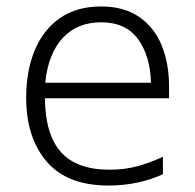

<svg xmlns="http://www.w3.org/2000/svg" viewBox="-20 -563 603 594"><path d="M316 11Q188 11 124.5 -63Q61 -137 61 -261Q61 -344 87.5 -407.5Q114 -471 165.5 -507Q217 -543 293 -543Q363 -543 410 -511Q457 -479 480 -423Q503 -367 503 -295V-259H119Q120 -147 168.5 -92.5Q217 -38 319 -38Q365 -38 404 -48.5Q443 -59 484 -78V-24Q407 11 316 11ZM120 -307H447Q445 -390 407 -442Q369 -494 293 -494Q219 -494 174 -445.5Q129 -397 120 -307Z"/></svg>

Font: Noto Sans Mono SemiCondensed Light
Style: Regular
Weight: 300
Width: 4
Designer: Monotype Design Team
Foundry: Monotype Imaging Inc.
Version: Version 2.014; ttfautohint (v1.8.4.7-5d5b)